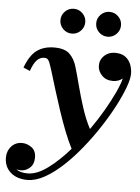

<svg xmlns="http://www.w3.org/2000/svg" viewBox="-94 -736 762 1043"><g transform="rotate(5 287.0 -214.0)"><path d="M393.5 -620.9Q393.5 -648.6 413.4 -668.5Q433.2 -688.4 461.4 -688.4Q489.1 -688.4 509 -668.5Q528.9 -648.6 528.9 -620.9Q528.9 -592.8 509 -572.9Q489.1 -553 461.4 -553Q433.2 -553 413.4 -572.9Q393.5 -592.8 393.5 -620.9ZM198.5 -620.9Q198.5 -648.6 218.4 -668.5Q238.2 -688.4 266.4 -688.4Q294.1 -688.4 314 -668.5Q333.9 -648.6 333.9 -620.9Q333.9 -592.8 314 -572.9Q294.1 -553 266.4 -553Q238.2 -553 218.4 -572.9Q198.5 -592.8 198.5 -620.9ZM95 260Q37.5 260 3 229.5Q-31.5 199 -31.5 148.5Q-31.5 112.5 -8.8 87.5Q14 62.5 50 62.5Q76.5 62.5 101.2 80.2Q126 98 126 136Q126 172 104 191.5Q82 211 55.5 211Q43.5 211 30.5 207.5Q52.5 224.5 93.5 224.5Q144 224.5 203.2 180.8Q262.5 137 320 70.5Q299.5 31 279.2 -20.8Q259 -72.5 240.5 -127.8Q222 -183 206.2 -234.5Q190.5 -286 178.2 -326Q166 -366 158 -387Q155 -395 148.8 -402Q142.5 -409 129 -409Q106 -409 88.8 -390.8Q71.5 -372.5 57 -331L21 -346.5Q46 -414 83.8 -441.8Q121.5 -469.5 179 -469.5Q236.5 -469.5 263 -443.2Q289.5 -417 301.5 -375.5Q314 -333.5 329.2 -274.8Q344.5 -216 364.2 -155Q384 -94 410 -45Q449 -100 480.8 -154.8Q512.5 -209.5 534.2 -256.2Q556 -303 563.5 -334Q540.5 -316 511 -316Q473.5 -316 450.8 -339.5Q428 -363 428 -393Q428 -425.5 451.5 -447.5Q475 -469.5 510 -469.5Q545.5 -469.5 566.5 -453.8Q587.5 -438 596.8 -413.5Q606 -389 606 -363.5Q606 -335.5 588.8 -288.5Q571.5 -241.5 541 -183.2Q510.5 -125 470.2 -63.5Q430 -2 383.2 55.8Q336.5 113.5 287 159.5Q237.5 205.5 188.5 232.8Q139.5 260 95 260Z"/></g></svg>

Font: Bodoni* 06pt
Style: Bold Italic
Weight: 700
Italic angle: -13°
Version: Version 2.3